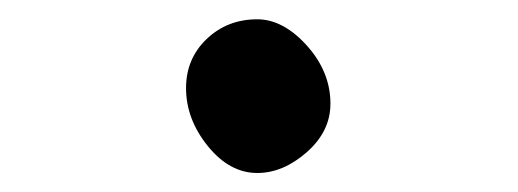

<svg xmlns="http://www.w3.org/2000/svg" viewBox="-20 -148 540 200"><path d="M248 32.2Q219.2 32.2 196.5 4.2Q173.8 -23.9 173.8 -56.2Q173.8 -86.9 195.3 -107.4Q216.8 -127.9 248 -127.9Q274.9 -127.9 299.6 -100.6Q324.2 -73.2 324.2 -40Q324.2 -11.2 299.6 10.5Q274.9 32.2 248 32.2Z"/></svg>

Font: LXGW WenKai Mono GB Screen
Style: Regular
Weight: 400
Monospace: yes
Designer: LXGW / Fontworks Inc.
Foundry: LXGW / Fontworks Inc.
Version: Version 1.510;January 18,2025